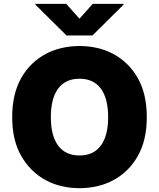

<svg xmlns="http://www.w3.org/2000/svg" viewBox="-20 -979 835 1009"><path d="M91.3 -568.5Q115.4 -611.5 148.3 -643.1Q181.1 -674.7 220.5 -695.7Q259.9 -716.6 304.9 -726.9Q349.8 -737.2 397.7 -737.2Q446 -737.2 490.8 -726.9Q535.5 -716.6 574.9 -695.7Q614.3 -674.7 647.2 -642.9Q680 -611.2 704.2 -568.5Q751.4 -485.1 751.4 -363.6Q751.4 -241.5 704.2 -159.1Q680 -116.5 647.4 -84.7Q614.7 -52.9 575.3 -32Q535.9 -11 491.1 -0.5Q446.4 9.9 397.7 9.9Q349.1 9.9 304.3 -0.5Q259.6 -11 220.3 -32.1Q181.1 -53.3 148.4 -85.2Q115.8 -117.2 91.3 -159.8Q44 -242.2 44 -363.6Q44 -485.1 91.3 -568.5ZM247.2 -363.6Q247.2 -265.6 285.7 -213.8Q324.2 -161.9 397.7 -161.9Q471.2 -161.9 509.8 -213.8Q548.3 -265.6 548.3 -363.6Q548.3 -461.6 509.8 -513.5Q471.2 -565.3 397.7 -565.3Q324.2 -565.3 285.7 -513.5Q247.2 -461.6 247.2 -363.6ZM166.2 -954.5V-958.8H328.1L397.7 -880.7L467.3 -958.8H629.3V-954.5L465.9 -792.6H329.5Z"/></svg>

Font: Inter P Black
Style: Regular
Weight: 900
Designer: Rasmus Andersson
Foundry: rsms
Version: Version 3.018;git-588b23468